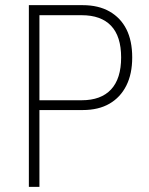

<svg xmlns="http://www.w3.org/2000/svg" viewBox="-20 -725 580 745"><path d="M92 0V-705H301Q362 -705 405 -680.5Q448 -656 470.5 -611.5Q493 -567 493 -502Q493 -438 470 -392.5Q447 -347 404.5 -322.5Q362 -298 301 -298H133V0ZM133 -336H297Q372 -336 411 -378Q450 -420 450 -502Q450 -584 411 -625Q372 -666 297 -666H133Z"/></svg>

Font: Nunito Sans 10pt Condensed ExtraLight
Style: Regular
Weight: 250
Width: 3
Designer: Vernon Adams
Foundry: Vernon Adams
Version: Version 3.101;gftools[0.9.27]